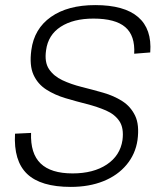

<svg xmlns="http://www.w3.org/2000/svg" viewBox="-20 -727 624 754"><path d="M258 7Q140 7 86.5 -44Q33 -95 39 -202L102 -205Q99 -124 139.5 -85Q180 -46 265 -46Q347 -46 399.5 -81Q452 -116 461 -177Q467 -224 449 -251Q431 -278 396.5 -293Q362 -308 320.5 -318.5Q279 -329 237 -341.5Q195 -354 161.5 -375.5Q128 -397 111.5 -433.5Q95 -470 103 -530Q114 -614 180 -660.5Q246 -707 354 -707Q468 -707 522.5 -660Q577 -613 570 -521L507 -516Q511 -587 472 -620.5Q433 -654 347 -654Q268 -654 218.5 -622Q169 -590 161 -530Q154 -483 172.5 -455.5Q191 -428 225 -412Q259 -396 301 -385.5Q343 -375 385 -363Q427 -351 460 -330Q493 -309 510.5 -273Q528 -237 520 -177Q512 -122 477 -80Q442 -38 386 -15.5Q330 7 258 7Z"/></svg>

Font: Pathway Extreme 8pt Thin 12pt
Style: Italic
Weight: 100
Italic angle: -8°
Version: Version 1.001;gftools[0.9.26]